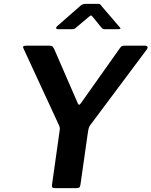

<svg xmlns="http://www.w3.org/2000/svg" viewBox="-20 -980 789 1000"><path d="M736 -742Q746 -742 748 -736Q750 -730 745 -723L452 -331Q446 -324 443 -315Q440 -306 437 -285L399 -18Q397 -6 392 -3Q387 0 374 0H266Q255 0 252.5 -4.5Q250 -9 251 -19L290 -295Q292 -307 291.5 -313Q291 -319 287 -328L104 -724Q99 -733 101 -737.5Q103 -742 115 -742H239Q250 -742 254.5 -737Q259 -732 263 -723L385 -442Q391 -427 401 -442L605 -730Q611 -738 615.5 -740Q620 -742 631 -742H736ZM506 -839 464 -891Q457 -900 453.5 -899.5Q450 -899 440 -890L377 -837Q371 -831 366.5 -829.5Q362 -828 354 -828H280Q273 -828 272.5 -833.5Q272 -839 277 -843L399 -950Q406 -956 412.5 -958Q419 -960 430 -960H491Q500 -960 504 -955Q508 -950 511 -946L602 -840Q609 -833 607 -830.5Q605 -828 596 -828H524Q518 -828 514 -831Q510 -834 506 -839Z"/></svg>

Font: Libre Franklin Thin SemiBold
Style: Italic
Weight: 600
Italic angle: -8°
Version: Version 3.000